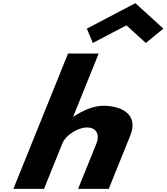

<svg xmlns="http://www.w3.org/2000/svg" viewBox="-20 -1200 1058 1220"><path d="M531.8 -1018 569.8 -927 783.4 -1039 906.4 -927 1018 -1018 840.4 -1180ZM65 0H259.7L376.8 -290C397.4 -341 474.4 -390 532.7 -390C595.4 -390 614.1 -341 593.5 -290L476.3 0H671L807.6 -338C865.4 -481 740.3 -528 636.9 -528C575.3 -528 507.5 -499 447.3 -459H445.1L607.1 -860H412.4Z"/></svg>

Font: Hussar
Style: BdWideOblFour
Weight: 700
Foundry: Cannot Into Space Fonts
Version: Version 2.00